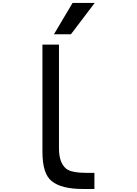

<svg xmlns="http://www.w3.org/2000/svg" viewBox="-20 -1250 905 1270"><path d="M336.9 -1023.4H449.2L606.4 -1230.5H460ZM260.7 -955.1V-246.1Q260.7 -99.6 322.3 -51.8Q385.7 0 527.3 0H604.5V-106.4H556.6Q451.2 -106.4 417 -134.8Q370.1 -173.8 370.1 -268.6V-955.1Z"/></svg>

Font: OCR-B
Style: Regular
Weight: 400
Version: 1.1